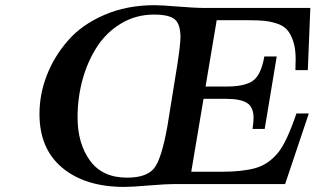

<svg xmlns="http://www.w3.org/2000/svg" viewBox="-20 -717 1229 748"><path d="M133.8 -272.9Q133.8 -350.1 162.4 -423.6Q190.9 -497.1 244.9 -559.1Q298.8 -621.1 386.5 -658.9Q474.1 -696.8 582 -696.8Q609.9 -696.8 674.3 -691.4Q738.8 -686 780.8 -686H1189L1179.2 -443.8H1130.9Q1130.9 -450.7 1131.3 -465.3Q1131.8 -480 1131.8 -486.8Q1131.8 -527.8 1122.3 -556.4Q1112.8 -585 1098.4 -601.1Q1084 -617.2 1058.1 -625.5Q1032.2 -633.8 1008.5 -636Q984.9 -638.2 949.2 -638.2H824.2L780.8 -379.9H862.8Q933.6 -379.9 965.3 -402.3Q997.1 -424.8 1009.8 -497.1H1058.1L1011.2 -214.8H963.9Q967.8 -242.7 967.8 -256.8Q967.8 -299.8 942.4 -315.9Q917 -332 860.8 -332H772.9L725.1 -47.9H844.2Q923.3 -47.9 974.6 -62Q1025.9 -76.2 1064 -123Q1097.2 -164.1 1134.8 -274.9H1183.1L1090.8 0H671.9Q623 0 559.6 5.6Q496.1 11.2 463.9 11.2Q313 11.2 223.4 -62.7Q133.8 -136.7 133.8 -272.9ZM282.2 -259.8Q282.2 -157.7 330.6 -91.3Q378.9 -24.9 475.1 -24.9Q550.3 -24.9 580.1 -61Q609.9 -98.1 632.8 -229Q637.7 -261.2 650.9 -341.8Q663.1 -416 669.9 -459Q683.1 -543.9 683.1 -571.8Q683.1 -622.6 661.1 -641.4Q639.2 -660.2 580.1 -660.2Q509.3 -660.2 451.7 -625.5Q394 -590.8 357.4 -533.9Q320.8 -477.1 301.5 -406.5Q282.2 -335.9 282.2 -259.8Z"/></svg>

Font: CMU Serif Extra
Style: BoldSlanted
Weight: 700
Italic angle: -9.46001°
Version: Version 0.7.0